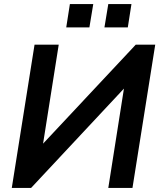

<svg xmlns="http://www.w3.org/2000/svg" viewBox="-20 -925 788 945"><path d="M38 0 150 -705H269L192 -218L648 -705H744L632 0H513L590 -489L133 0ZM494 -790 513 -905H627L609 -790ZM306 -790 324 -905H439L420 -790Z"/></svg>

Font: Nunito Sans
Style: Bold Italic
Weight: 700
Italic angle: -9°
Designer: Vernon Adams
Foundry: Vernon Adams
Version: Version 3.006; ttfautohint (v1.8.3)